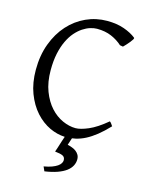

<svg xmlns="http://www.w3.org/2000/svg" viewBox="-125 -709 786 1006"><g transform="rotate(15 268.0 -206.5)"><path d="M365.7 111.8Q365.7 129.9 357.2 146.5Q348.6 163.1 330.6 176.8Q312.5 190.4 283.9 200.7Q255.4 210.9 215.3 216.8L204.6 192.9Q230 188.5 247.8 181.9Q265.6 175.3 276.9 167.5Q288.1 159.7 293.2 151.1Q298.3 142.6 298.3 134.8Q298.3 118.2 285.6 111.6Q272.9 105 242.7 102.1Q245.1 95.2 250.5 79.1Q254.9 65.4 262.7 40.5Q266.6 29.3 271.5 14.6Q230 12.7 189.5 -5.9Q146 -26.4 111.3 -64.9Q76.7 -103.5 55.4 -159.4Q34.2 -215.3 34.2 -286.1Q34.2 -364.3 57.9 -427.7Q81.5 -491.2 122.1 -536.1Q162.6 -581.1 216.3 -605.5Q270 -629.9 330.1 -629.9Q382.8 -629.9 422.6 -615.7Q462.4 -601.6 487.8 -581.1Q490.7 -578.6 486.3 -571.3Q481.9 -564 474.4 -554.7Q466.8 -545.4 458.3 -536.1Q449.7 -526.9 443.8 -521L426.8 -523.9Q401.9 -546.9 367.7 -561.5Q333.5 -576.2 289.1 -576.2Q272.5 -576.2 252.7 -570.1Q232.9 -564 212.9 -550.8Q192.9 -537.6 174.3 -516.4Q155.8 -495.1 141.4 -464.8Q127 -434.6 118.4 -394.8Q109.9 -355 109.9 -304.2Q109.9 -239.3 128.7 -190.4Q147.5 -141.6 177 -109.1Q206.5 -76.7 242.9 -60.3Q279.3 -43.9 314 -43.9Q340.3 -43.9 382.8 -62Q425.3 -80.1 479 -125Q481.4 -124 484.1 -120.8Q486.8 -117.7 489.3 -114.3Q491.7 -110.8 493.7 -107.7Q495.6 -104.5 497.1 -103Q465.8 -69.8 437.3 -47.1Q408.7 -24.4 382.1 -10.7Q355.5 2.9 329.6 8.8Q319.8 10.7 310.1 12.2L297.4 50.8Q310.1 53.7 322.5 58.3Q335 63 344.5 70.3Q354 77.6 359.9 87.9Q365.7 98.1 365.7 111.8Z"/></g></svg>

Font: Noto Serif Devanagari
Style: Regular
Weight: 400
Designer: Monotype Design Team
Foundry: Monotype Imaging Inc.
Version: Version 1.01